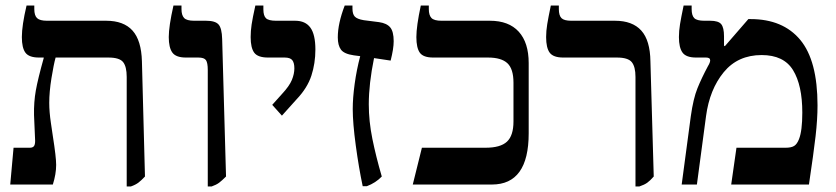

<svg xmlns="http://www.w3.org/2000/svg" viewBox="-20 -667 3020 694"><path d="M504 -29Q491 -15 480.5 -7Q470 1 453 7H438V-389Q438 -426 425 -442.5Q412 -459 372 -459H181Q174 -434 166 -384.5Q158 -335 158 -295Q158 -263 164 -222.5Q170 -182 171 -175Q183 -99 183 -71Q183 -38 171 0H17L29 -133H88Q98 -133 102.5 -138.5Q107 -144 107 -158L103 -251Q102 -298 109.5 -340Q117 -382 138 -457V-459H121Q85 -459 72 -476.5Q59 -494 59 -533Q59 -575 76 -647H104V-634Q104 -611 114 -601.5Q124 -592 150 -592H364Q427 -592 459 -556.5Q491 -521 493 -445Z M731 -414Q731 -440 724.5 -449.5Q718 -459 697 -459H652Q616 -459 603 -477Q590 -495 590 -533Q590 -572 607 -647H636V-634Q636 -612 645.5 -602Q655 -592 682 -592H725Q758 -592 770 -578.5Q782 -565 783 -526L797 -29Q782 -14 772 -6.5Q762 1 745 7H731Z M964 -288 999 -327Q1026 -356 1035 -378Q1044 -400 1044 -420Q1044 -440 1036.5 -449.5Q1029 -459 1009 -459H949Q912 -459 899 -476.5Q886 -494 886 -533Q886 -555 889.5 -578.5Q893 -602 903 -647H932V-633Q932 -610 941.5 -601Q951 -592 978 -592H1047Q1084 -592 1102 -567Q1120 -542 1120 -488Q1120 -438 1105.5 -393.5Q1091 -349 1052 -308L999 -249Z M1332 -457Q1313 -364 1313 -290Q1313 -229 1326 -165Q1339 -101 1360 -29Q1338 -6 1306 6H1291Q1277 -60 1266 -141Q1255 -222 1255 -273Q1255 -313 1262 -364Q1269 -415 1282 -464L1259 -467Q1224 -472 1212.5 -487.5Q1201 -503 1201 -532Q1201 -582 1226 -647H1254V-636Q1254 -616 1262.5 -607Q1271 -598 1295 -594L1350 -587Q1378 -583 1390.5 -568Q1403 -553 1403 -518Q1403 -491 1392 -448Z M1505 -133H1735Q1789 -133 1812.5 -155Q1836 -177 1836 -228V-368Q1836 -418 1814 -438.5Q1792 -459 1744 -459H1546Q1510 -459 1497.5 -476.5Q1485 -494 1485 -533Q1485 -572 1501 -647H1530V-634Q1530 -612 1539.5 -602Q1549 -592 1576 -592H1751Q1819 -592 1855 -552.5Q1891 -513 1891 -439V-185Q1891 0 1758 0H1472Z M2277 -389Q2277 -426 2263.5 -442.5Q2250 -459 2210 -459H2016Q1980 -459 1967 -476.5Q1954 -494 1954 -533Q1954 -555 1958 -579.5Q1962 -604 1971 -647H2000V-634Q2000 -611 2009.5 -601.5Q2019 -592 2045 -592H2203Q2266 -592 2298 -556.5Q2330 -521 2331 -445L2343 -29Q2330 -14 2319.5 -6.5Q2309 1 2291 7H2277Z M2477 -247Q2486 -311 2501 -348Q2516 -385 2539 -428Q2547 -441 2547 -449Q2547 -459 2532 -459H2496Q2460 -459 2447 -477Q2434 -495 2434 -533Q2434 -555 2438 -579.5Q2442 -604 2451 -647H2480V-634Q2480 -611 2489.5 -601.5Q2499 -592 2526 -592H2547Q2577 -592 2587 -579.5Q2597 -567 2597 -536V-502L2600 -500L2685 -598H2693Q2810 -598 2872.5 -523Q2935 -448 2935 -286Q2935 -236 2928 -175Q2921 -114 2904 0H2623L2642 -133H2820Q2840 -133 2850.5 -139.5Q2861 -146 2868 -164Q2880 -194 2880 -260Q2880 -359 2846.5 -413.5Q2813 -468 2733 -468Q2647 -468 2596 -406Q2545 -344 2532 -247L2499 0H2444Z"/></svg>

Font: Noto Serif Hebrew SemiBold
Style: Regular
Weight: 600
Designer: Monotype Design Team
Foundry: Monotype Imaging Inc.
Version: Version 1.000